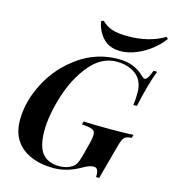

<svg xmlns="http://www.w3.org/2000/svg" viewBox="-133 -1035 1039 1157"><g transform="rotate(15 386.5 -456.0)"><path d="M570.3 -13.2Q570.3 -57.1 542 -57.1Q520 -57.6 492.2 -43Q464.4 -28.3 458 -24.9Q384.8 14.2 305.7 14.2Q226.6 14.2 165 -12.7Q38.1 -67.9 38.1 -214.8Q38.1 -331.1 100.1 -449.2Q162.1 -567.4 272 -644.5Q381.8 -721.7 518.1 -722.2Q616.2 -722.2 675.8 -663.1Q691.4 -647.9 699.2 -647.9Q718.3 -647.9 738.8 -708H761.2Q728.5 -622.6 696.8 -478H674.8Q680.2 -518.6 680.2 -558.6Q679.7 -598.6 663.1 -630.9Q646.5 -663.1 606.4 -683.6Q566.4 -704.1 512.2 -704.1Q416.5 -704.1 344.7 -617.2Q272.9 -530.3 234.9 -407.2Q196.8 -284.2 196.8 -188Q197.3 -91.8 232.4 -48.8Q267.6 -5.9 339.8 -5.9Q382.8 -5.9 417 -26.9Q432.6 -37.6 441.4 -53.7Q450.2 -69.8 458 -100.1L481 -188Q489.7 -221.2 489.7 -239.3Q489.7 -257.8 481.4 -266.6Q467.8 -281.7 405.8 -284.2L411.1 -304.2Q468.8 -300.8 573.2 -300.8Q677.7 -300.8 722.2 -304.2L716.8 -284.2Q692.9 -282.2 681.2 -276.4Q668.9 -270.5 661.1 -253.4Q653.3 -236.8 643.1 -198.2L589.8 0H569.8Q570.3 -4.4 570.3 -13.2ZM534.2 -869.1Q666 -869.1 762.2 -925.8L772.9 -916Q746.1 -878.4 704.1 -845.2Q662.1 -812 612.3 -791.5Q562.5 -771 514.2 -771Q448.2 -770.5 408.2 -810.5Q368.2 -850.6 356 -915L371.1 -921.9Q400.4 -892.6 437.5 -880.9Q474.6 -869.1 534.2 -869.1Z"/></g></svg>

Font: PlayfairDisplay-BoldItalic
Style: Bold Italic
Weight: 700
Italic angle: -14.9847°
Designer: Claus Eggers Sørensen
Foundry: Claus Eggers Sørensen
Version: Version 1.002;PS 001.002;hotconv 1.0.70;makeotf.lib2.5.58329